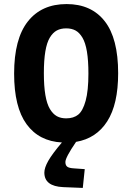

<svg xmlns="http://www.w3.org/2000/svg" viewBox="-20 -690 654 949"><path d="M199.2 163.1Q199.2 139.2 218.8 104.7Q238.3 70.3 286.1 14.2Q172.9 8.3 111.3 -76.2Q49.8 -160.6 49.8 -326.2Q49.8 -498 117.7 -584Q185.5 -669.9 309.1 -669.9Q431.2 -669.9 497.6 -585.2Q564 -500.5 564 -328.1Q564 -174.8 510 -90.3Q456.1 -5.9 356 11.2Q303.2 88.4 303.2 110.8Q303.2 126.5 311.8 133.5Q320.3 140.6 344.2 142.1L398.9 146L389.2 238.8L292 234.9Q199.2 230.5 199.2 163.1ZM307.1 -105Q343.8 -105 366.7 -123.5Q389.6 -142.1 403.3 -191.9Q417 -241.7 417 -326.2Q417 -390.6 409.7 -434.8Q402.3 -479 387.5 -503.9Q372.6 -528.8 353.3 -539.3Q334 -549.8 307.1 -549.8Q280.3 -549.8 260.7 -539.3Q241.2 -528.8 226.3 -504.2Q211.4 -479.5 204.1 -435.8Q196.8 -392.1 196.8 -328.1Q196.8 -264.2 204.3 -220Q211.9 -175.8 226.8 -151.1Q241.7 -126.5 261 -115.7Q280.3 -105 307.1 -105Z"/></svg>

Font: IntelOne Mono Bold
Style: Regular
Weight: 700
Designer: Fred Shallcrass
Foundry: Frere-Jones Type LLC
Version: Version 1.200;hotconv 1.1.0;makeotfexe 2.6.0;FJTRelease1.2